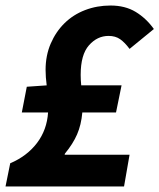

<svg xmlns="http://www.w3.org/2000/svg" viewBox="-22 -675 577 695"><path d="M447 -498Q430 -521 413 -533Q396 -545 371 -545Q330 -545 300 -511Q270 -477 270 -404Q270 -395 270.5 -385.5Q271 -376 272 -366H418L398 -268H276Q272 -223 257 -188.5Q242 -154 213 -119L212 -115H447L427 0H-2L15 -84Q76 -110 112 -157.5Q148 -205 152 -268H57L75 -361L147 -366Q145 -381 144 -395Q143 -409 143 -422Q143 -474 161.5 -517Q180 -560 211.5 -591Q243 -622 286 -638.5Q329 -655 378 -655Q431 -655 469 -632Q507 -609 535 -570Z"/></svg>

Font: mr_Source Sans Pro
Style: Bold Italic
Weight: 700
Italic angle: -11°
Designer: Paul D. Hunt
Foundry: Adobe Systems Incorporated
Version: Version 1.036;July 10, 2024;FontCreator 11.5.0.2430 64-bit